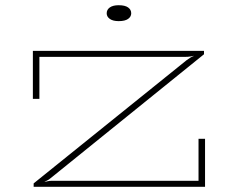

<svg xmlns="http://www.w3.org/2000/svg" viewBox="-20 -715 906 736"><path d="M483 -664Q483 -651 471 -642.5Q459 -634 435 -634Q413 -634 401 -642.5Q389 -651 389 -664Q389 -678 401 -686.5Q413 -695 435 -695Q459 -695 471 -686.5Q483 -678 483 -664ZM766 1H109V-12L695 -484Q714 -498 722 -500V-501Q719 -500 710 -498.5Q701 -497 689 -497H131V-336H106V-520H762V-507L174 -32Q167 -26 160.5 -23Q154 -20 150 -18Q154 -18 161.5 -20Q169 -22 179 -22H741V-183H766Z"/></svg>

Font: BhuTuka Expanded One
Style: Regular
Weight: 400
Designer: Erin McLaughlin
Version: Version 1.000; ttfautohint (v1.8.3)